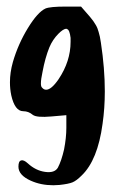

<svg xmlns="http://www.w3.org/2000/svg" viewBox="-20 -506 343 575"><path d="M116.2 -480.5Q129.9 -486.3 176.8 -486.3Q192.4 -486.3 222.7 -486.3Q229.5 -478.5 249 -456.1Q260.7 -442.4 266.6 -431.6Q272.5 -421.9 275.4 -410.2Q279.3 -398.4 282.2 -377.9Q293.9 -300.8 293.9 -232.4Q293.9 -181.6 287.1 -134.8Q272.5 -26.4 224.6 19.5Q209 35.2 197.3 40Q185.5 44.9 158.2 47.9Q148.4 48.8 139.6 48.8Q102.5 48.8 72.3 35.2Q35.2 18.6 35.2 -6.8Q35.2 -23.4 43 -25.4Q50.8 -28.3 63.5 -16.6Q86.9 4.9 115.2 8.8Q143.6 12.7 153.3 -3.9Q164.1 -24.4 171.9 -58.6Q178.7 -93.8 178.7 -123Q178.7 -135.7 178.7 -161.1Q168 -160.2 133.8 -157.2Q89.8 -153.3 78.1 -162.1Q65.4 -172.9 49.8 -172.9Q24.4 -172.9 13.7 -220.7Q9.8 -239.3 9.8 -259.8Q9.8 -289.1 18.6 -320.3Q34.2 -374 63.5 -421.9Q92.8 -469.7 116.2 -480.5ZM191.4 -392.6Q188.5 -417 180.7 -418.9Q179.7 -419.9 177.7 -419.9Q168.9 -418.9 155.3 -405.3Q137.7 -387.7 127.9 -364.3Q115.2 -333 107.4 -291Q102.5 -268.6 102.5 -255.9Q102.5 -246.1 106.4 -243.2Q111.3 -237.3 118.2 -237.3Q133.8 -237.3 155.3 -268.6Q191.4 -322.3 191.4 -380.9Q191.4 -382.8 191.4 -383.8Q191.4 -387.7 191.4 -392.6Z"/></svg>

Font: CillaFHscript
Style: Medium
Weight: 400
Designer: Cecilia Bingert
Version: Version 001.000